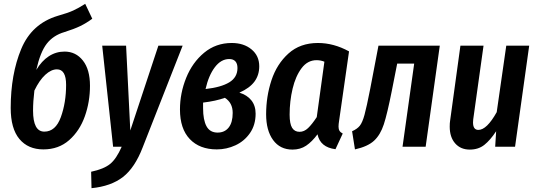

<svg xmlns="http://www.w3.org/2000/svg" viewBox="-20 -768 2809 1005"><path d="M451 -319Q451 -235 424 -159Q397 -83 342 -34.5Q287 14 207 14Q127 14 81.5 -40.5Q36 -95 36 -203Q36 -379 91 -511.5Q146 -644 282 -685Q335 -700 363.5 -713Q392 -726 426 -748L463 -670Q432 -647 400 -631.5Q368 -616 317 -600Q259 -583 225 -539.5Q191 -496 170 -402Q198 -449 235.5 -473.5Q273 -498 318 -498Q377 -498 414 -451Q451 -404 451 -319ZM326 -324Q326 -405 278 -405Q248 -405 217 -376.5Q186 -348 160 -294Q153 -237 153 -189Q153 -79 212 -79Q271 -79 298.5 -155Q326 -231 326 -324Z M727 3Q686 110 623.5 158.5Q561 207 459 217L457 131Q523 117 556 90.5Q589 64 617 0H572L515 -529H640L662 -85L809 -529H936Z M1337 -421Q1337 -375 1312 -341Q1287 -307 1233 -283Q1273 -271 1295.5 -243Q1318 -215 1318 -173Q1318 -114 1288.5 -71.5Q1259 -29 1212.5 -7.5Q1166 14 1115 14Q1025 14 973.5 -40Q922 -94 922 -195Q922 -280 954.5 -360.5Q987 -441 1048.5 -492Q1110 -543 1193 -543Q1256 -543 1296.5 -509.5Q1337 -476 1337 -421ZM1056 -302Q1137 -311 1180 -337Q1223 -363 1223 -412Q1223 -435 1212 -447Q1201 -459 1180 -459Q1137 -459 1104.5 -416Q1072 -373 1056 -302ZM1043 -231V-202Q1043 -140 1061 -107Q1079 -74 1119 -74Q1156 -74 1177 -100.5Q1198 -127 1198 -177Q1198 -230 1157 -256Q1110 -239 1043 -231Z M1807 -499 1755 -136Q1752 -118 1752 -105Q1752 -92 1757 -83.5Q1762 -75 1774 -69L1736 13Q1656 3 1642 -65Q1613 -26 1582.5 -5.5Q1552 15 1511 15Q1446 15 1409.5 -35Q1373 -85 1373 -170Q1373 -263 1401 -348Q1429 -433 1490 -488Q1551 -543 1644 -543Q1727 -543 1807 -499ZM1496 -168Q1496 -120 1509 -99Q1522 -78 1548 -78Q1572 -78 1592.5 -97.5Q1613 -117 1638 -155L1678 -445Q1659 -453 1637 -453Q1590 -453 1558.5 -411Q1527 -369 1511.5 -303.5Q1496 -238 1496 -168Z M2208 0H2087L2148 -435H2059L2031 -293Q2007 -172 1989 -117Q1971 -62 1938 -31.5Q1905 -1 1838 14L1823 -81Q1850 -93 1863.5 -110Q1877 -127 1888 -167Q1899 -207 1918 -304L1961 -529H2282Z M2334 -105Q2334 -125 2336 -136L2390 -529H2511L2457 -143Q2456 -137 2456 -127Q2456 -88 2484 -88Q2528 -88 2580 -181L2630 -529H2750L2676 0H2572L2577 -81Q2546 -34 2515 -9.5Q2484 15 2439 15Q2391 15 2362.5 -17.5Q2334 -50 2334 -105Z"/></svg>

Font: Fira Sans Extra Condensed Medium
Style: Italic
Weight: 500
Width: 3
Italic angle: -8°
Designer: Carrois Corporate & Edenspiekermann AG
Foundry: Carrois Corporate GbR & Edenspiekermann AG
Version: Version 4.203